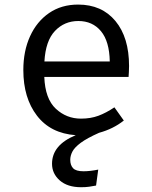

<svg xmlns="http://www.w3.org/2000/svg" viewBox="-20 -571 655 827"><path d="M170.8 -239.5Q174.4 -145.6 220.3 -102.8Q266.2 -60 328.7 -60Q370.3 -60 403.6 -72.3Q436.9 -84.6 472.8 -108.7L513.3 -51.8Q467.2 -15.4 406.7 1Q354.9 24.1 328.2 43.8Q301.5 63.6 292.1 81.5Q282.6 99.5 282.6 117.4Q282.6 140.5 294.9 153.6Q307.2 166.7 339.5 166.7Q368.2 166.7 403.1 159.5L393.8 228.2Q378.5 231.3 363.8 233.3Q349.2 235.4 329.2 235.4Q270.8 235.4 237.4 206.2Q204.1 176.9 204.1 134.4Q204.1 53.3 306.2 11.3Q197.9 3.6 139.2 -72.8Q80.5 -149.2 80.5 -269.2Q80.5 -351.3 109.5 -414.9Q138.5 -478.5 191.5 -514.9Q244.6 -551.3 316.4 -551.3Q418.5 -551.3 477.2 -480.5Q535.9 -409.7 535.9 -286.7Q535.9 -272.8 535.1 -260.5Q534.4 -248.2 533.8 -239.5ZM317.4 -480.5Q257.4 -480.5 216.9 -437.9Q176.4 -395.4 171.3 -306.2H452.8Q451.3 -392.8 414.9 -436.7Q378.5 -480.5 317.4 -480.5Z"/></svg>

Font: FiraCode Nerd Font Mono
Style: Regular
Weight: 400
Monospace: yes
Designer: Carrois Corporate, Edenspiekermann AG, Nikita Prokopov
Foundry: Carrois Corporate, Edenspiekermann AG, Nikita Prokopov
Version: Version 6.002;Nerd Fonts 3.4.0